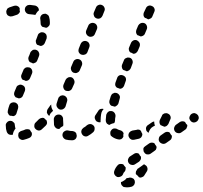

<svg xmlns="http://www.w3.org/2000/svg" viewBox="-20 -585 877 828"><path d="M527 183Q527 183 527 183Q527 183 526 183Q525 184 524 186Q519 192 511 196Q507 199 502 200Q501 204 502 207Q503 211 505 214Q508 217 511 220Q514 222 518 222Q523 223 527 223Q538 223 548 220Q556 217 560 209Q563 202 561 194Q559 190 557 187Q554 184 550 183Q547 181 543 181Q539 180 535 182Q531 183 528 183Q527 183 527 183ZM579 179Q581 180 584 181Q587 181 590 180Q593 179 597 177Q600 175 602 172Q608 163 614 153Q618 145 615 137Q613 130 605 126Q604 125 603 124Q601 124 600 124Q596 127 592 130L575 142Q574 143 573 143Q571 147 569 150Q566 153 566 157Q565 162 566 166Q570 169 574 173Q577 176 579 179ZM521 149Q519 153 517 156Q512 160 511 165Q508 173 501 176Q493 180 485 178Q478 175 474 168Q470 160 473 152Q477 139 488 127Q493 122 500 122Q507 121 513 125Q514 128 516 130Q519 134 522 137Q522 138 522 139Q522 140 522 141Q522 145 521 149ZM585 106Q587 103 588 99Q588 97 588 95Q588 93 588 91Q585 88 583 85Q581 82 579 78Q574 75 568 75Q562 75 557 79L540 90Q537 92 535 96Q533 99 532 103Q531 107 532 111Q533 115 535 118Q540 125 548 126Q556 128 563 123L580 112Q583 109 585 106ZM652 61Q654 57 655 53Q655 51 655 49Q655 47 654 45Q652 43 650 40Q647 36 646 33Q641 30 635 30Q629 30 624 33L607 45Q604 47 601 50Q599 53 598 57Q598 61 599 65Q599 69 602 72Q606 79 614 81Q623 82 629 78L646 66Q649 64 652 61ZM720 11Q722 5 721 0Q718 -3 716 -6Q714 -9 712 -13Q710 -14 709 -15Q707 -15 705 -16Q701 -17 697 -16Q693 -15 690 -13L673 -1Q666 4 665 12Q663 20 668 27Q670 30 674 32Q677 34 681 35Q685 36 689 35Q693 34 696 32L713 20Q718 17 720 11ZM306 14Q300 20 291 20Q276 20 264 17Q256 14 252 7Q248 0 250 -8Q252 -16 260 -20Q267 -24 275 -22Q282 -20 291 -20Q295 -20 299 -18Q303 -17 306 -14Q306 -13 307 -12Q308 -11 309 -10Q309 -10 309 -9Q310 -4 311 0Q311 0 311 0Q311 0 311 0Q311 8 306 14ZM116 1Q119 -6 117 -13Q117 -13 116 -14Q112 -19 109 -25Q108 -25 107 -26Q106 -26 105 -27Q101 -28 97 -28Q93 -28 90 -27Q82 -23 74 -21Q70 -20 67 -18Q64 -16 61 -13Q59 -9 59 -5Q58 -1 59 2Q60 11 67 15Q74 20 82 18Q94 15 106 10Q113 7 116 1ZM590 6Q594 0 594 -7Q594 -8 593 -9Q590 -14 588 -20Q587 -21 586 -22Q585 -23 584 -24Q581 -26 577 -26Q573 -27 569 -25Q560 -23 551 -22Q543 -20 538 -14Q533 -7 534 1Q535 5 537 8Q539 12 542 14Q546 17 549 18Q553 18 557 18Q568 16 580 13Q586 11 590 6ZM464 5Q461 3 458 0Q456 -4 456 -7Q455 -11 456 -15Q456 -19 459 -22Q463 -29 471 -31Q480 -32 486 -28Q491 -25 499 -23Q503 -22 507 -19Q511 -15 513 -11Q511 -3 512 4Q512 5 512 5Q509 11 503 15Q496 18 489 16Q475 13 464 5ZM388 -29Q389 -37 384 -43Q381 -45 379 -47Q373 -51 367 -50Q360 -49 355 -45Q348 -38 340 -34Q337 -31 334 -28Q332 -25 331 -21Q330 -17 331 -13Q332 -9 334 -6Q338 1 346 3Q354 5 361 0Q372 -6 382 -15Q388 -21 388 -29ZM19 -5Q12 -9 9 -17Q5 -28 5 -43Q4 -47 6 -51Q7 -54 10 -57Q12 -60 16 -62Q20 -64 24 -64Q28 -64 31 -63Q35 -61 38 -58Q41 -56 43 -52Q44 -49 44 -45Q45 -36 47 -30Q44 -28 43 -25Q38 -18 36 -9Q36 -7 36 -5Q35 -5 35 -5Q35 -5 35 -4Q27 -2 19 -5ZM784 -31Q786 -35 787 -39Q788 -41 788 -43Q787 -45 787 -47Q784 -49 782 -52Q780 -55 778 -59Q773 -62 767 -62Q761 -62 756 -59L739 -47Q736 -45 734 -41Q732 -38 731 -34Q730 -30 731 -26Q732 -22 734 -19Q739 -12 747 -11Q755 -9 762 -14L779 -26Q782 -28 784 -31ZM633 -34Q640 -40 648 -43Q648 -43 648 -43Q648 -43 648 -43Q645 -52 645 -60Q645 -61 645 -61Q643 -61 640 -60Q638 -59 636 -58Q628 -52 620 -47Q616 -45 614 -42Q611 -39 610 -35Q609 -31 610 -27Q610 -24 612 -20Q614 -18 616 -16Q618 -14 620 -12L624 -21Q627 -28 633 -34ZM183 -54Q183 -61 180 -67Q178 -68 177 -69Q173 -72 170 -76Q164 -78 158 -76Q153 -75 148 -71Q141 -64 134 -57Q128 -52 128 -43Q127 -35 133 -29Q139 -23 147 -22Q155 -22 161 -28Q169 -35 177 -43Q182 -48 183 -54ZM212 -72Q213 -80 219 -86Q225 -91 233 -91Q242 -91 247 -85Q253 -78 252 -70Q252 -60 253 -51Q253 -49 253 -46Q253 -44 252 -41Q250 -41 249 -40Q241 -36 236 -29Q228 -28 221 -33Q215 -38 213 -46Q212 -58 212 -72ZM687 -39Q689 -38 691 -39Q693 -39 695 -40Q698 -41 701 -44Q704 -47 706 -50L714 -69Q718 -76 715 -84Q712 -92 704 -95Q701 -97 697 -97Q693 -97 689 -96Q685 -94 682 -92Q679 -89 678 -85L669 -67Q667 -61 668 -55Q669 -49 673 -45Q677 -44 680 -42Q684 -41 687 -39ZM437 -59Q436 -63 436 -67Q437 -77 438 -89Q439 -93 441 -96Q443 -100 446 -102Q449 -105 453 -106Q457 -106 461 -106Q469 -105 474 -98Q479 -91 478 -83Q476 -73 476 -65Q476 -62 475 -59Q474 -56 472 -54Q470 -53 467 -53Q459 -51 451 -46Q448 -47 446 -49Q443 -50 441 -52Q439 -55 437 -59ZM837 -74Q838 -82 833 -89Q828 -95 820 -97Q812 -98 805 -93Q802 -91 800 -87Q798 -84 797 -80Q796 -76 797 -72Q798 -69 801 -65Q805 -59 813 -57Q822 -56 828 -61H829Q835 -66 837 -74ZM421 -107Q424 -112 427 -115Q421 -117 414 -115Q407 -113 404 -107Q398 -97 392 -89Q387 -82 389 -74Q391 -66 397 -61Q401 -59 405 -58Q408 -57 412 -58Q413 -58 413 -58Q414 -58 414 -58Q413 -63 414 -68Q414 -79 416 -92Q417 -100 421 -107ZM13 -101Q13 -105 14 -109Q16 -119 20 -130Q22 -138 30 -142Q37 -145 45 -143Q53 -140 57 -133Q60 -125 58 -118Q55 -108 52 -99Q51 -93 47 -89Q43 -85 37 -84Q31 -86 23 -86Q21 -88 19 -89Q17 -91 16 -94Q14 -97 13 -101ZM185 -93Q183 -97 182 -100Q182 -104 183 -108Q184 -112 186 -115Q192 -123 198 -132Q199 -133 200 -133Q200 -134 201 -135Q201 -132 201 -128Q202 -119 206 -112Q208 -109 209 -107Q206 -105 204 -102Q197 -97 194 -88Q193 -87 193 -86Q192 -86 191 -86Q191 -87 190 -87Q187 -90 185 -93ZM231 -160Q232 -164 235 -167Q238 -170 241 -172Q245 -173 249 -174Q253 -174 256 -173Q264 -170 268 -163Q272 -155 269 -147Q266 -137 263 -127Q262 -123 259 -120Q257 -117 253 -115Q251 -113 248 -113Q246 -112 243 -112Q240 -113 237 -113Q230 -116 226 -123Q222 -130 224 -138Q227 -148 231 -160ZM475 -125Q476 -126 478 -126Q480 -127 481 -128Q485 -130 487 -133Q490 -136 491 -140Q493 -149 496 -159Q499 -167 495 -174Q491 -181 483 -184Q479 -185 475 -185Q471 -184 468 -182Q464 -181 462 -178Q459 -174 458 -171Q455 -160 452 -151Q450 -144 453 -138Q455 -132 460 -129Q462 -128 464 -128Q470 -127 475 -125ZM42 -188 50 -207Q51 -211 54 -214Q57 -217 61 -218Q64 -220 68 -220Q72 -220 76 -218Q84 -215 87 -208Q90 -200 87 -192L79 -173Q77 -167 72 -164Q66 -160 60 -161Q56 -163 52 -164Q50 -165 48 -165Q43 -170 41 -176Q40 -182 42 -188ZM263 -241Q267 -248 274 -251Q282 -254 290 -251Q297 -247 300 -239Q303 -232 300 -224Q295 -214 291 -204Q288 -197 281 -194Q275 -191 267 -193Q265 -193 264 -194Q263 -194 263 -194Q256 -198 254 -205Q251 -212 254 -220Q258 -230 263 -241ZM478 -229 485 -248Q487 -256 495 -260Q502 -263 510 -260Q518 -257 522 -250Q525 -242 522 -235L515 -215Q514 -212 511 -209Q509 -206 505 -204Q503 -203 501 -203Q499 -202 498 -202Q494 -204 490 -205Q487 -206 484 -207Q479 -211 477 -217Q476 -223 478 -229ZM71 -256Q71 -260 73 -264L81 -283Q82 -287 85 -289Q88 -292 92 -294Q95 -295 99 -295Q103 -295 107 -294Q115 -291 118 -283Q121 -275 118 -268L110 -249Q108 -243 102 -239Q97 -236 91 -236Q88 -238 85 -239Q81 -240 78 -241Q76 -243 75 -244Q74 -246 73 -248Q71 -252 71 -256ZM287 -297 296 -318Q299 -326 307 -329Q314 -332 322 -329Q330 -326 333 -318Q336 -310 333 -303L324 -282Q321 -275 314 -272Q307 -268 300 -271Q299 -271 299 -271Q297 -272 296 -272Q289 -276 287 -283Q284 -290 287 -297ZM506 -305 514 -324Q515 -328 518 -331Q521 -334 525 -335Q528 -337 532 -337Q536 -337 540 -336Q548 -333 551 -325Q554 -317 551 -310L544 -291Q542 -287 539 -284Q537 -281 533 -280Q531 -279 529 -278Q527 -278 525 -278Q522 -280 518 -281Q515 -283 512 -283Q507 -287 506 -293Q504 -300 506 -305ZM111 -359Q113 -363 116 -365Q119 -368 122 -370Q126 -371 130 -371Q134 -371 138 -369Q145 -366 148 -358Q151 -351 148 -343Q144 -333 141 -325Q139 -321 137 -318Q134 -315 130 -314Q128 -313 126 -312Q124 -312 121 -312Q118 -313 115 -315Q112 -316 109 -317Q104 -321 103 -327Q101 -333 103 -339Q107 -347 111 -359ZM320 -376 328 -396Q332 -404 339 -407Q347 -410 354 -407Q362 -404 365 -396Q368 -389 365 -381L357 -360Q354 -353 347 -350Q340 -347 332 -349Q332 -349 331 -350Q330 -350 329 -350Q322 -354 319 -361Q317 -369 320 -376ZM537 -381 545 -400Q548 -407 556 -411Q563 -414 571 -411Q578 -407 582 -400Q585 -392 582 -384L574 -365Q571 -360 566 -356Q561 -353 555 -353Q552 -355 548 -357Q545 -358 542 -359Q537 -363 536 -369Q534 -375 537 -381ZM143 -433Q144 -437 147 -440Q150 -442 153 -444Q157 -446 161 -446Q165 -446 168 -445Q176 -442 180 -435Q183 -427 181 -419Q177 -410 173 -399Q170 -393 165 -390Q159 -386 153 -387Q150 -389 146 -390Q144 -391 140 -392Q136 -396 135 -402Q133 -409 136 -414Q140 -424 143 -433ZM352 -454 361 -475Q364 -482 372 -485Q379 -488 387 -485Q395 -482 398 -474Q401 -467 398 -459L389 -438Q386 -431 379 -428Q372 -425 365 -427Q364 -427 363 -428Q362 -428 361 -429Q355 -432 352 -439Q349 -447 352 -454ZM568 -456 576 -475Q580 -482 587 -485Q595 -488 603 -485Q610 -482 613 -474Q616 -466 613 -459L605 -440Q603 -434 597 -431Q592 -428 586 -428Q583 -430 579 -431Q576 -433 573 -433Q568 -438 567 -444Q566 -450 568 -456ZM156 -478Q155 -482 155 -486Q155 -488 155 -490Q155 -496 154 -501Q152 -509 156 -516Q160 -523 168 -525Q172 -526 176 -526Q179 -525 183 -523Q186 -521 189 -518Q191 -515 192 -511Q195 -501 195 -490Q195 -487 195 -484Q195 -477 190 -472Q185 -466 178 -465Q177 -466 176 -466Q170 -468 164 -469Q163 -469 162 -470Q161 -471 160 -472Q158 -475 156 -478ZM600 -530 609 -549Q612 -557 620 -560Q627 -563 635 -559Q643 -556 646 -548Q649 -541 645 -533L637 -514Q636 -511 633 -508Q630 -505 626 -504Q624 -503 622 -502Q620 -502 618 -502Q615 -504 611 -506Q608 -507 605 -508Q600 -512 599 -518Q598 -525 600 -530ZM385 -532 394 -553Q395 -556 398 -559Q401 -562 404 -563Q408 -565 412 -565Q416 -565 420 -563Q427 -560 430 -553Q434 -545 430 -537L422 -517Q419 -510 412 -506Q405 -503 398 -505Q397 -506 396 -506Q395 -506 394 -507Q387 -510 385 -518Q382 -525 385 -532ZM59 -525Q56 -522 52 -521Q45 -519 34 -515Q30 -514 26 -514Q22 -514 19 -516Q15 -517 12 -520Q10 -523 8 -527Q7 -531 7 -535Q7 -539 9 -542Q10 -546 13 -549Q16 -551 20 -553Q33 -558 41 -560Q49 -562 55 -559Q62 -556 65 -549Q65 -548 65 -548Q64 -541 66 -534Q65 -533 65 -532Q65 -532 64 -531Q62 -527 59 -525ZM105 -524Q97 -525 92 -531Q87 -537 87 -546Q88 -550 89 -553Q91 -557 94 -559Q97 -562 101 -563Q105 -564 109 -564Q121 -563 132 -561Q139 -559 144 -553Q148 -547 148 -540Q148 -540 147 -540Q140 -534 136 -527Q135 -525 134 -522Q131 -521 129 -521Q126 -521 124 -522Q116 -523 105 -524Z"/></svg>

Font: FRB American Cursive Dashed
Style: Bold Italic
Weight: 700
Italic angle: -25°
Version: Version 2.0;Modular Font Editor K font №1